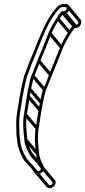

<svg xmlns="http://www.w3.org/2000/svg" viewBox="-20 -725 433 974"><path d="M154.6 149.9C171.7 175.2 218.2 140.8 197.9 116.8L189.1 105.2C175.6 84.2 153.6 70.6 142.5 48.9C132.6 27.6 121.6 9.4 118.9 -16.9C115 -56.2 108.9 -97.3 116.3 -144L130.9 -236C132.9 -248.5 135.1 -260.9 137.8 -273.4C142.9 -292.9 147 -322.5 153.8 -337.9C160.3 -353 177.5 -399 183.8 -414C202.7 -458.9 222 -507.2 239.9 -553.2C250.1 -577.4 267.3 -607.4 280 -626.6C283.9 -632.6 293.3 -646.6 299.3 -653.5H305C338.9 -657.9 343.7 -707.4 309.9 -704.5H301.4L301.1 -704.5C287.8 -703.7 277 -697.9 266.6 -686.4C256.8 -675.5 249.2 -665.9 238.1 -649.2C204.2 -598.5 177.9 -529.9 153 -468.8L152.9 -468.6L152.8 -468.5C140.3 -433.5 132 -421.3 119.5 -384.3C108.8 -352.9 103.5 -349.6 96.5 -315.4C91.4 -290.8 84.3 -263.6 79.9 -236L65.3 -144C60.1 -111.1 63.4 -85.5 62.9 -59C62.5 -39.5 66.4 -20.4 68.2 -3.1C71.4 27.3 84.2 55.3 95.5 77.1C107.9 101 131.6 116.8 145.5 137.9ZM115.9 -236 101.3 -144C93.5 -94.5 99.9 -52 103.8 -13.1C106.8 16.6 118.9 36.1 128.6 57.1C140.4 80.2 163 93.9 176.1 114.9L185.4 127.2C193.6 136.8 173.5 149.8 167.5 140.1L158.3 127.9C144 106.5 120.1 92.3 109.3 68.8C97 47.9 85.4 21 83.4 -6.7C81.7 -25.3 77.6 -42.6 78.1 -61.1C78.5 -89 75.5 -113.4 80.3 -144L94.9 -236C99.1 -262.7 106 -289.5 111.3 -314.7C117.9 -346.8 122.4 -347.8 133.8 -381.7C145.8 -417 154.1 -429.4 167.1 -465.5C192.2 -527 217.1 -594.8 250.4 -642.4C260.6 -657.3 266.2 -666.3 277 -677.2C284.2 -684.5 289.1 -688.9 299.6 -689.5C301.7 -689.5 305.5 -689.5 308.2 -689.5H308.7C312.5 -690 314.5 -689.3 315.9 -687.6C321.2 -681.3 315.9 -670.1 306.4 -668.5H298.9C285.9 -668.5 271 -638.5 267.6 -633.4C254.3 -613.2 236.4 -583.1 225.9 -556.8C207.6 -511.1 188.6 -462.6 170 -418.1C162 -399.1 147 -355.5 140.2 -342.6C131.7 -325.7 127.9 -293.1 123.1 -274.8C120 -262 117.9 -248.9 115.9 -236ZM129.5 58.3 164.5 100 176.8 89.4 141.7 47.7ZM105.2 -9.7 164.7 61 177 50.4 117.5 -20.3ZM102.7 -138.7 162.2 -68 174.5 -78.6 115 -149.3ZM117.2 -230.7 176.7 -160 189 -170.6 129.5 -241.3ZM124.2 -268.7 183.8 -198 196.1 -208.6 136.5 -279.3ZM140.7 -334.7 200.2 -264 212.5 -274.6 153 -345.3ZM170.8 -410.7 230.3 -340 242.5 -350.6 183 -421.3ZM226.8 -549.7 286.3 -479 298.6 -489.6 239.1 -560.3ZM267.6 -624.7 327.1 -554 339.4 -564.6 279.9 -635.3ZM291.6 -655.7 351.1 -585 363.3 -595.6 303.8 -666.3ZM299.6 -655.7 359.1 -585 371.3 -595.6 311.8 -666.3ZM175.4 -165.3 160.8 -73.3C153 -23.8 159.4 18.7 163.3 57.6C166.3 87.3 178.4 106.9 188.1 127.7L202.1 119.7C192.1 98.2 181.1 80.1 178.4 53.8C174.5 14.5 168.4 -26.6 175.8 -73.3L190.4 -165.3C192.4 -177.8 194.7 -190.2 197.3 -202.7C202.4 -222.2 206.5 -251.8 213.3 -267.2C219.8 -282.3 237 -328.2 243.3 -343.2C262.2 -388.2 281.5 -436.5 299.4 -482.5C309.6 -506.7 326.8 -536.7 339.5 -555.9C343.4 -561.9 352.8 -575.9 358.8 -582.8H364.5C389.4 -585.3 399.3 -613.6 387.7 -627.5L328.2 -698.2L315.9 -687.6L375.4 -616.9C380.7 -610.6 375.5 -599.4 365.9 -597.8H358.4C345.4 -597.8 330.5 -567.8 327.1 -562.6C313.9 -542.5 295.9 -512.4 285.4 -486.1C267.1 -440.4 248.2 -391.8 229.5 -347.3C221.6 -328.4 206.5 -284.8 199.7 -271.9C190.9 -255.5 187.3 -222.1 182.6 -204.1C179.5 -191.3 177.4 -178.2 175.4 -165.3ZM185.5 127.3 245 198C252.8 207.2 234.3 219.7 227.7 211.8L168.2 141.1L155.9 151.7L215.4 222.4C234 244.4 277 210.8 257.3 187.4L197.8 116.7Z"/></svg>

Font: CiSf OpenHand
Style: GlsObl
Weight: 400
Foundry: Cannot Into Space Fonts
Version: Version 0.7892